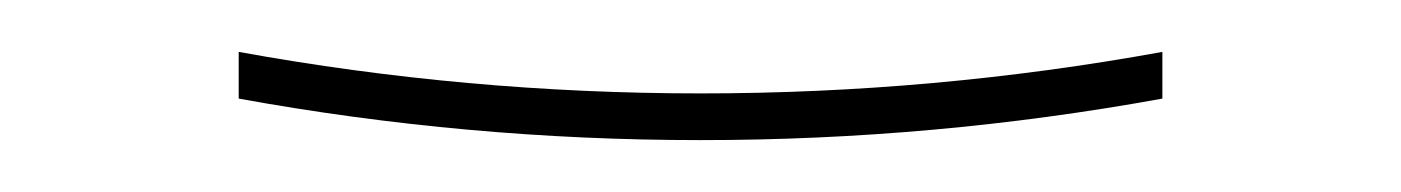

<svg xmlns="http://www.w3.org/2000/svg" viewBox="-20 -369 540 74"><path d="M250 -315Q205 -315 160.5 -319Q116 -323 72 -331V-349Q116 -341 160.5 -337Q205 -333 250 -333Q295 -333 339.5 -337Q384 -341 428 -349V-331Q384 -323 339.5 -319Q295 -315 250 -315Z"/></svg>

Font: Iosevka Thin
Style: Regular
Weight: 100
Monospace: yes
Designer: Belleve Invis
Foundry: Belleve Invis
Version: Version 32.5.0; ttfautohint (v1.8.4)